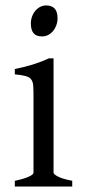

<svg xmlns="http://www.w3.org/2000/svg" viewBox="-20 -682 311 702"><path d="M34.2 0V-21Q67.4 -27.8 85 -35.9Q102.5 -43.9 102.5 -50.8V-327.1Q102.5 -352.1 101.6 -367.4Q100.6 -382.8 94.2 -391.4Q87.9 -399.9 74 -403.8Q60.1 -407.7 34.2 -410.2V-429.7Q49.3 -432.6 66.2 -436.8Q83 -440.9 99.6 -446Q116.2 -451.2 131.3 -457Q146.5 -462.9 159.2 -468.8H175.8V-50.8Q175.8 -44.9 192.1 -36.4Q208.5 -27.8 244.1 -21V0ZM190.4 -615.7Q190.4 -602.1 186 -589.8Q181.6 -577.6 174.1 -568.6Q166.5 -559.6 156.2 -554.2Q146 -548.8 133.8 -548.8Q111.8 -548.8 102.3 -561Q92.8 -573.2 92.8 -595.7Q92.8 -609.4 97.2 -621.6Q101.6 -633.8 109.4 -642.8Q117.2 -651.9 127.2 -657Q137.2 -662.1 148.9 -662.1Q190.4 -662.1 190.4 -615.7Z"/></svg>

Font: Gentium Basic
Style: Regular
Weight: 400
Designer: J. Victor Gaultney and Annie Olsen
Foundry: SIL International
Version: Version 1.100